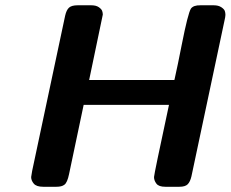

<svg xmlns="http://www.w3.org/2000/svg" viewBox="-20 -714 882 734"><path d="M99.1 -37.1Q99.1 -37.1 103 -61L229 -653.8Q233.9 -675.8 243.9 -684.8Q253.9 -693.8 276.9 -693.8H329.1Q347.2 -693.8 357.7 -686.5Q368.2 -679.2 370.6 -672.1Q373 -665 373 -658.2Q373 -656.2 320.8 -408.2H646L647 -409.2Q659.2 -463.4 674.8 -543Q698.7 -664.1 710 -681.2Q719.7 -694.3 746.1 -693.8H796.9Q814.9 -693.8 825.9 -686.5Q836.9 -679.2 839.4 -672.1Q841.8 -665 841.8 -657.2Q841.8 -650.4 837.9 -633.8L711.9 -40Q707 -19 697.5 -9.5Q688 0 666 0H611.8Q586.9 0 577.9 -12Q568.8 -23.9 568.8 -37.1Q568.8 -46.9 626 -313H299.8L244.1 -48.8Q237.3 -15.6 226.1 -7.8Q216.3 0 195.8 0H145Q119.1 0 109.1 -12Q99.1 -23.9 99.1 -37.1Z"/></svg>

Font: CMU Sans Serif
Style: BoldOblique
Weight: 700
Italic angle: -12°
Version: Version 0.7.0